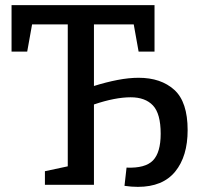

<svg xmlns="http://www.w3.org/2000/svg" viewBox="-20 -720 794 748"><path d="M517 8Q492 8 465 4L473 -67Q546 -64 576 -95Q606 -126 606 -199Q606 -277 576 -309Q546 -341 489 -341Q459 -341 423 -334Q387 -327 346 -313V0H155V-53L244 -72V-625H105L86 -519H25V-700H582V-519H520L501 -625H346V-385Q394 -400 438 -408.5Q482 -417 520 -417Q607 -417 659 -370Q711 -323 711 -213Q711 -111 662.5 -51.5Q614 8 517 8Z"/></svg>

Font: Bitter Medium
Style: Regular
Weight: 500
Designer: Sol Matas, and Bitter project Authors
Foundry: Sol Matas
Version: Version 2.001